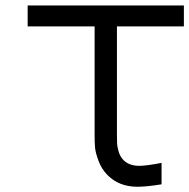

<svg xmlns="http://www.w3.org/2000/svg" viewBox="-20 -687 707 717"><path d="M666.7 -666.7V-588.5H416.7Q416.7 -588.5 416.7 -181.6Q416.7 -161.5 417.3 -150.4Q418 -139.3 422.2 -123.7Q426.4 -108.1 434.9 -96.4Q456.4 -67.7 500 -67.7Q526.7 -67.7 583.3 -78.8V1.3Q527.3 10.4 493.5 10.4Q423.8 10.4 380.9 -33.9Q358.7 -56.6 347.7 -86.9Q336.6 -117.2 335 -135.1Q333.3 -153 333.3 -181.6V-588.5H83.3V-666.7Z"/></svg>

Font: Monoid
Style: Regular
Weight: 400
Width: 4
Monospace: yes
Designer: Andreas Larsen (@larsenwork)
Version: Version 0.61